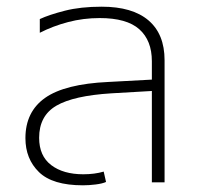

<svg xmlns="http://www.w3.org/2000/svg" viewBox="-20 -545 602 574"><path d="M228 9Q137 9 96.5 -30.5Q56 -70 56 -132Q56 -211 115 -252.5Q174 -294 304 -300L434 -307V-362Q434 -424 396.5 -457.5Q359 -491 278 -491Q229 -491 183.5 -479Q138 -467 99 -447V-488Q127 -501 174 -513Q221 -525 284 -525Q376 -525 424 -484Q472 -443 472 -365V0H434V-273L313 -266Q200 -259 148.5 -229Q97 -199 97 -133Q97 -79 133 -51.5Q169 -24 229 -24Q263 -24 290 -32L297 -1Q286 4 266 6.5Q246 9 228 9Z"/></svg>

Font: Noto Sans Thai UI ExtLt
Style: Regular
Weight: 200
Designer: Monotype Design Team
Foundry: Monotype Imaging Inc.
Version: Version 2.000;GOOG;noto-source:20170915:90ef993387c0